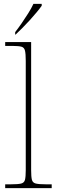

<svg xmlns="http://www.w3.org/2000/svg" viewBox="-20 -979 296 999"><path d="M7 0V-20H37Q74 -20 90 -24Q106 -28 110 -43.5Q114 -59 114 -94V-662Q114 -699 110 -715.5Q106 -732 91.5 -736Q77 -740 47 -740H7V-760H142V-94Q142 -59 146 -43.5Q150 -28 166.5 -24Q183 -20 219 -20H249V0ZM59 -812Q74 -831 92 -857Q110 -883 127 -910Q144 -937 154 -959H197V-949Q188 -936 171.5 -916Q155 -896 135 -874Q115 -852 95.5 -832.5Q76 -813 61 -799H59Z"/></svg>

Font: Noto Serif Bengali Thin
Style: Regular
Weight: 250
Version: Version 2.003